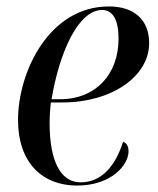

<svg xmlns="http://www.w3.org/2000/svg" viewBox="-20 -566 490 596"><path d="M219 10C327 10 379 -55 379 -96C379 -114 372 -122 362 -126C339 -53 297 0 230 0C168 0 134 -66 134 -184C134 -204 136 -233 138 -248H174C327 -248 443 -329 443 -432C443 -504 397 -546 318 -546C132 -546 36 -342 36 -194C36 -57 115 10 219 10ZM166 -258H140C164 -401 222 -535 297 -535C330 -535 348 -505 348 -446C348 -336 278 -258 166 -258Z"/></svg>

Font: Noto Serif Display SemiCondensed
Style: Italic
Weight: 400
Width: 4
Italic angle: -12°
Designer: Monotype Design Team
Foundry: Monotype Imaging Inc.
Version: Version 2.009